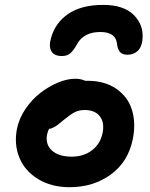

<svg xmlns="http://www.w3.org/2000/svg" viewBox="-20 -800 619 792"><path d="M405.8 -779.8Q489.7 -779.8 531.5 -738.5Q573.2 -697.3 567.9 -638.2Q564.9 -606 548.1 -590.1Q531.2 -574.2 505.9 -574.2Q486.3 -574.2 476.1 -584.2Q465.8 -594.2 462.9 -617.2Q458.5 -668 394 -668Q325.7 -668 297.9 -618.2Q283.7 -591.8 270 -580.3Q256.3 -568.8 235.8 -568.8Q203.6 -568.8 192.1 -588.6Q180.7 -608.4 189.9 -641.1Q207 -705.6 261.5 -742.7Q315.9 -779.8 405.8 -779.8ZM267.1 -27.8Q191.9 -27.8 137.2 -61.3Q82.5 -94.7 60.1 -149.4Q37.6 -204.1 49.8 -268.1Q58.6 -311.5 85.4 -351.1Q112.3 -390.6 147 -417.2Q181.6 -443.8 219.5 -459.5Q257.3 -475.1 289.1 -475.1Q314.9 -475.1 331.1 -466.8H339.8Q412.1 -466.8 460 -433.6Q507.8 -400.4 524.4 -346.4Q541 -292.5 527.8 -226.1Q508.8 -132.3 437 -80.1Q365.2 -27.8 267.1 -27.8ZM174.8 -248Q165.5 -206.1 193.4 -179.9Q221.2 -153.8 275.9 -153.8Q324.7 -153.8 359.1 -179.9Q393.6 -206.1 402.8 -250Q412.1 -293.5 392.1 -319.8Q372.1 -346.2 329.1 -346.2Q305.7 -346.2 287.8 -336.9Q270 -327.6 244.1 -306.2Q226.1 -291.5 219 -285.9Q211.9 -280.3 201.9 -274.9Q191.9 -269.5 182.1 -268.1Q178.2 -260.7 174.8 -248Z"/></svg>

Font: Shantell Sans Irregular
Style: Italic
Weight: 600
Italic angle: -11.31°
Designer: Stephen Nixon, Anya Danilova, Shantell Martin
Foundry: Arrow Type
Version: Version 1.006;[9816181b4]